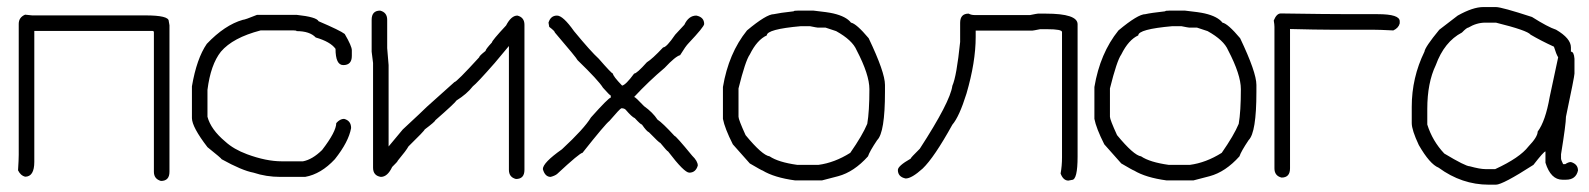

<svg xmlns="http://www.w3.org/2000/svg" viewBox="-20 -500 4386 530"><path d="M49.3 -459.5 68.8 -457.5H381.3Q445.8 -457.5 445.8 -441.9L447.8 -430.2V-25.9Q447.8 -0.5 424.3 -0.5Q404.8 -5.9 404.8 -25.9V-410.6Q404.8 -414.6 400.9 -414.6H74.7V-53.2Q74.7 -12.2 49.3 -12.2Q37.1 -15.1 29.8 -29.8Q31.7 -59.1 31.7 -72.8V-434.1Q31.7 -452.1 49.3 -459.5Z M798.8 -459Q854 -453.1 859.4 -441.4Q918.9 -416 931.6 -406.2Q951.2 -372.6 951.2 -361.3V-345.7Q951.2 -320.3 927.7 -320.3Q906.2 -320.3 906.2 -365.2Q892.1 -384.8 851.6 -396.5Q835 -414.1 798.8 -414.1Q798.8 -416 791 -416H699.2Q622.6 -396 589.8 -357.4Q561.5 -321.8 552.7 -252V-177.7Q562 -142.6 601.6 -109.4Q625 -87.9 662.1 -74.2Q714.8 -54.7 757.8 -54.7H816.4Q842.3 -59.6 869.1 -85.9Q908.2 -136.7 908.2 -160.2Q918.5 -171.9 929.7 -171.9Q949.2 -167 949.2 -146.5Q942.4 -108.4 904.3 -60.5Q866.2 -19.5 822.3 -11.7H753.9Q714.8 -11.7 679.7 -23.4Q647.9 -29.3 591.8 -60.5Q591.8 -62.5 552.7 -93.8Q510.3 -148.9 509.8 -173.8V-261.7Q522.9 -338.4 550.8 -378.9Q600.6 -431.2 650.4 -445.3Q655.8 -445.3 689.5 -459Z M1029.3 -470.7Q1048.8 -465.8 1048.8 -445.3V-367.2Q1048.8 -364.3 1052.7 -320.3V-95.7L1091.8 -142.6Q1147.5 -194.3 1158.2 -205.1L1234.4 -273.4Q1240.2 -273.4 1302.7 -341.8Q1302.7 -345.7 1320.3 -359.4Q1320.3 -363.8 1337.9 -382.8Q1337.9 -387.7 1377 -429.7Q1391.1 -457 1408.2 -457Q1427.7 -452.1 1427.7 -431.6V-31.2Q1427.7 -5.9 1404.3 -5.9Q1384.8 -10.7 1384.8 -31.2V-373L1345.7 -326.2Q1296.4 -270 1285.2 -261.7Q1269 -240.7 1240.2 -222.7Q1236.3 -215.8 1181.6 -168Q1181.6 -164.6 1152.3 -142.6Q1152.3 -139.6 1107.4 -95.7Q1102.1 -85.4 1078.1 -56.6Q1078.1 -54.2 1062.5 -39.1Q1049.8 -11.7 1031.2 -11.7Q1009.8 -15.1 1009.8 -37.1V-326.2Q1005.9 -354.5 1005.9 -357.4V-445.3Q1005.9 -470.7 1029.3 -470.7Z M1517.6 -457Q1534.2 -457 1564.5 -414.1Q1610.8 -357.9 1632.8 -337.9Q1668.5 -296.9 1671.9 -296.9Q1671.9 -290 1697.3 -263.7Q1707.5 -265.6 1730.5 -296.9Q1737.8 -296.9 1765.6 -328.1Q1780.3 -336.9 1810.5 -369.1Q1819.8 -369.1 1843.8 -404.3L1869.1 -431.6Q1880.9 -457 1902.3 -457Q1923.8 -452.6 1923.8 -433.6Q1923.3 -425.8 1880.9 -380.9Q1872.6 -372.6 1857.4 -347.7Q1844.7 -344.7 1814.5 -312.5Q1771 -275.9 1730.5 -232.4Q1733.9 -232.4 1757.8 -207Q1782.2 -189.5 1794.9 -169.9Q1808.6 -161.1 1841.8 -125Q1845.7 -125 1890.6 -70.3Q1906.2 -55.2 1906.2 -43Q1900.4 -23.4 1882.8 -23.4Q1868.7 -23.4 1824.2 -82Q1821.8 -82 1802.7 -105.5Q1799.8 -105.5 1771.5 -134.8Q1765.1 -137.2 1752 -156.2Q1748.5 -156.2 1732.4 -173.8Q1724.1 -177.2 1707 -197.3Q1703.1 -201.2 1695.3 -201.2Q1691.4 -200.2 1662.1 -166Q1651.4 -158.2 1587.9 -78.1Q1580.6 -78.1 1517.6 -19.5Q1511.2 -14.6 1500 -11.7Q1484.4 -11.7 1478.5 -33.2Q1478.5 -50.8 1531.2 -87.9Q1592.8 -145 1611.3 -175.8Q1660.2 -230.5 1666 -230.5V-236.3Q1663.6 -236.3 1644.5 -257.8Q1632.3 -277.8 1574.2 -334Q1572.3 -339.4 1511.7 -410.2Q1511.7 -414.1 1496.1 -425.8Q1496.1 -427.2 1494.1 -437.5Q1500 -457 1517.6 -457Z M2182.6 -470.7H2225.6Q2266.1 -466.3 2280.3 -462.9Q2315.9 -454.6 2329.1 -437.5Q2344.2 -434.6 2377.9 -394.5Q2422.9 -300.3 2422.9 -265.6V-246.1Q2422.9 -134.3 2401.4 -113.3Q2380.4 -82 2376 -68.4Q2337.4 -25.4 2293.9 -13.7L2249 -2H2174.8Q2117.2 -9.8 2085 -29.3Q2083 -29.3 2049.8 -48.8L2002.9 -101.6Q1980.5 -146 1975.6 -171.9V-259.8Q1991.2 -353 2042 -416Q2095.7 -460.9 2116.2 -460.9Q2131.3 -464.4 2170.9 -468.8Q2170.9 -470.7 2182.6 -470.7ZM2018.6 -255.9V-177.7Q2018.6 -169.9 2038.1 -127Q2084 -71.3 2104.5 -68.4Q2128.4 -52.2 2180.7 -44.9H2239.3Q2283.7 -50.8 2327.1 -78.1Q2360.8 -126.5 2374 -158.2Q2379.9 -192.4 2379.9 -253.9Q2379.9 -293.9 2344.7 -361.3Q2333 -389.2 2288.1 -414.1L2258.8 -423.8H2237.3Q2234.9 -423.8 2215.8 -427.7H2190.4Q2096.7 -419.4 2096.7 -402.3Q2069.8 -390.1 2049.8 -349.6Q2037.6 -332.5 2018.6 -255.9Z M2653.8 -462.4Q2661.1 -458.5 2669.4 -458.5H2823.7Q2842.8 -462.4 2845.2 -462.4H2866.7Q2954.6 -462.4 2954.6 -433.1V-67.9Q2954.6 -3.4 2939 -3.4L2929.2 -1.5Q2915 -1.5 2907.7 -21Q2911.6 -42 2911.6 -65.9V-411.6Q2911.6 -419.4 2870.6 -419.4H2851.1Q2832 -415.5 2829.6 -415.5H2673.3V-397.9Q2673.3 -328.6 2647.9 -241.7Q2627.9 -177.7 2608.9 -155.8Q2558.6 -64.9 2526.9 -34.7Q2496.6 -7.3 2480 -7.3Q2458.5 -11.7 2458.5 -30.8Q2458.5 -42 2493.7 -62Q2493.7 -64.5 2519 -89.4Q2603 -218.8 2608.9 -263.2Q2620.6 -289.1 2630.4 -384.3V-437Q2630.4 -462.4 2653.8 -462.4Z M3208 -470.7H3251Q3291.5 -466.3 3305.7 -462.9Q3341.3 -454.6 3354.5 -437.5Q3369.6 -434.6 3403.3 -394.5Q3448.2 -300.3 3448.2 -265.6V-246.1Q3448.2 -134.3 3426.8 -113.3Q3405.8 -82 3401.4 -68.4Q3362.8 -25.4 3319.3 -13.7L3274.4 -2H3200.2Q3142.6 -9.8 3110.4 -29.3Q3108.4 -29.3 3075.2 -48.8L3028.3 -101.6Q3005.9 -146 3001 -171.9V-259.8Q3016.6 -353 3067.4 -416Q3121.1 -460.9 3141.6 -460.9Q3156.7 -464.4 3196.3 -468.8Q3196.3 -470.7 3208 -470.7ZM3043.9 -255.9V-177.7Q3043.9 -169.9 3063.5 -127Q3109.4 -71.3 3129.9 -68.4Q3153.8 -52.2 3206.1 -44.9H3264.6Q3309.1 -50.8 3352.5 -78.1Q3386.2 -126.5 3399.4 -158.2Q3405.3 -192.4 3405.3 -253.9Q3405.3 -293.9 3370.1 -361.3Q3358.4 -389.2 3313.5 -414.1L3284.2 -423.8H3262.7Q3260.3 -423.8 3241.2 -427.7H3215.8Q3122.1 -419.4 3122.1 -402.3Q3095.2 -390.1 3075.2 -349.6Q3063 -332.5 3043.9 -255.9Z M3515.6 -462.9Q3644 -460.9 3709 -460.9H3783.2Q3843.8 -460.9 3843.8 -441.4V-435.5Q3840.8 -422.9 3826.2 -416Q3787.1 -418 3767.6 -418H3652.3Q3614.7 -418 3541 -419.9V-35.2Q3541 -9.8 3517.6 -9.8Q3498 -14.6 3498 -35.2V-425.8Q3498 -432.6 3496.1 -443.4Q3503.9 -462.9 3515.6 -462.9Z M4074.2 -480.5H4109.4Q4125 -480.5 4209 -453.1Q4252.9 -425.3 4275.4 -418Q4316.4 -394 4316.4 -369.1V-357.4Q4324.7 -357.4 4326.2 -337.9V-296.9Q4326.2 -289.1 4302.7 -177.7Q4302.7 -157.7 4289.1 -74.2V-62.5Q4289.1 -58.6 4294.9 -46.9H4300.8Q4309.1 -52.7 4316.4 -52.7Q4335.9 -46.9 4335.9 -29.3Q4330.1 -3.9 4302.7 -3.9H4293Q4260.7 -3.9 4246.1 -50.8V-82Q4241.7 -82 4212.9 -44.9Q4127.9 9.8 4109.4 9.8H4089.8Q4015.1 9.8 3951.2 -37.1Q3926.8 -46.9 3896.5 -99.6Q3877 -141.1 3877 -160.2V-205.1Q3877 -285.6 3912.1 -357.4Q3913.6 -370.1 3953.1 -418L4003.9 -457Q4045.9 -480.5 4074.2 -480.5ZM3919.9 -199.2V-156.2Q3934.1 -110.8 3966.8 -76.2Q4025.4 -41 4037.1 -41Q4065.4 -33.2 4080.1 -33.2H4107.4Q4175.3 -64.5 4199.2 -95.7Q4224.6 -122.1 4224.6 -136.7Q4246.1 -165.5 4257.8 -232.4L4281.2 -341.8Q4275.9 -350.1 4269.5 -371.1Q4233.4 -387.7 4205.1 -404.3Q4196.3 -416 4109.4 -437.5H4080.1Q4056.2 -437.5 4033.2 -423.8Q4028.8 -423.8 4015.6 -410.2Q3966.8 -384.8 3943.4 -320.3Q3919.9 -271.5 3919.9 -199.2Z"/></svg>

Font: CEF Fonts CJK
Style: Regular
Weight: 400
Designer: PartyBoss (派对大魔王)
Version: Release 2.25